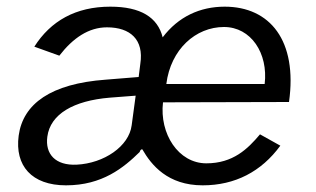

<svg xmlns="http://www.w3.org/2000/svg" viewBox="-20 -546 947 576"><path d="M469 -239 847 -240C873 -424 790 -526 654 -526C580 -526 515 -496 468 -434C453 -494 402 -526 311 -526C207 -526 132 -483 83 -406L158 -379C199 -432 246 -464 301 -464C371 -464 412 -427 401 -355L396 -315L297 -307C133 -295 49 -235 36 -139C24 -49 75 10 178 10C287 10 351 -43 399 -90C400 -95 404 -99 407 -98C434 -51 483 10 588 10C685 10 764 -31 821 -109L760 -143C723 -99 679 -56 599 -56C515 -56 458 -145 469 -239ZM652 -465C733 -465 785 -386 774 -294H479C492 -398 567 -465 652 -465ZM387 -259 375 -170C367 -107 292 -56 210 -52C146 -49 115 -84 122 -136C131 -204 201 -244 309 -253Z"/></svg>

Font: United Sans
Style: Italic
Weight: 400
Italic angle: -8°
Designer: Pablo Impallari, Rodrigo Fuenzalida (Modified by Dan O. Williams)
Version: Version 1.000;PS 001.000;hotconv 1.0.88;makeotf.lib2.5.64775